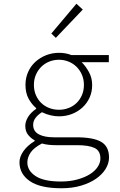

<svg xmlns="http://www.w3.org/2000/svg" viewBox="-20 -774 640 1025"><path d="M308 231Q195 231 139.5 193Q84 155 84 92Q84 63 105 33Q126 3 165 -21V-25Q147 -34 131 -53Q115 -72 115 -102Q115 -125 129.5 -149Q144 -173 173 -193V-197Q150 -216 133 -246.5Q116 -277 116 -321Q116 -358 130 -389.5Q144 -421 168.5 -443.5Q193 -466 225.5 -479Q258 -492 295 -492Q332 -492 361 -480H561V-442H416Q438 -420 455 -389Q472 -358 472 -320Q472 -283 458 -252.5Q444 -222 420 -200Q396 -178 364 -165.5Q332 -153 295 -153Q273 -153 249.5 -158.5Q226 -164 204 -175Q183 -162 170 -145Q157 -128 157 -108Q157 -73 187 -57Q217 -41 268 -41H387Q479 -41 520.5 -16.5Q562 8 562 67Q562 98 544 127.5Q526 157 493 180Q460 203 413 217Q366 231 308 231ZM295 -188Q322 -188 346.5 -197.5Q371 -207 389 -224.5Q407 -242 417.5 -266.5Q428 -291 428 -321Q428 -350 417.5 -374.5Q407 -399 389 -417Q371 -435 346.5 -445Q322 -455 295 -455Q267 -455 242.5 -445Q218 -435 200 -417Q182 -399 171.5 -374.5Q161 -350 161 -321Q161 -291 171.5 -266.5Q182 -242 200 -224.5Q218 -207 242.5 -197.5Q267 -188 295 -188ZM305 195Q354 195 393.5 184Q433 173 460 156Q487 139 501.5 117Q516 95 516 72Q516 31 485 16Q454 1 391 1H277Q259 1 240 -1Q221 -3 204 -8Q160 15 143 41Q126 67 126 93Q126 137 170 166Q214 195 305 195ZM278 -572 254 -595 388 -754 422 -723Z"/></svg>

Font: Source Code Pro Light
Style: Regular
Weight: 300
Monospace: yes
Designer: Paul D. Hunt, Teo Tuominen
Foundry: Adobe Systems Incorporated
Version: Version 2.030;PS 1.000;hotconv 16.6.51;makeotf.lib2.5.65220